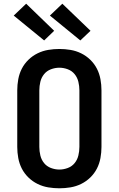

<svg xmlns="http://www.w3.org/2000/svg" viewBox="-20 -1007 640 1035"><path d="M300 8Q270 8 240 3Q210 -2 182.5 -15.5Q155 -29 133 -50.5Q111 -72 97.5 -98.5Q84 -125 78.5 -155Q73 -185 73 -215V-520Q73 -550 78.5 -580Q84 -610 97.5 -636.5Q111 -663 133 -684.5Q155 -706 182.5 -719.5Q210 -733 240 -738Q270 -743 300 -743Q330 -743 360 -738Q390 -733 417.5 -719.5Q445 -706 467 -684.5Q489 -663 502.5 -636.5Q516 -610 521.5 -580Q527 -550 527 -520V-215Q527 -185 521.5 -155Q516 -125 502.5 -98.5Q489 -72 467 -50.5Q445 -29 417.5 -15.5Q390 -2 360 3Q330 8 300 8ZM300 -93Q323 -93 345.5 -101.5Q368 -110 382.5 -128Q397 -146 402.5 -169Q408 -192 408 -215V-520Q408 -543 402.5 -566Q397 -589 382.5 -607Q368 -625 345.5 -633.5Q323 -642 300 -642Q277 -642 254.5 -633.5Q232 -625 217.5 -607Q203 -589 197.5 -566Q192 -543 192 -520V-215Q192 -192 197.5 -169Q203 -146 217.5 -128Q232 -110 254.5 -101.5Q277 -93 300 -93ZM413 -789 249 -923 316 -987 468 -841ZM218 -789 54 -923 121 -987 272 -841Z"/></svg>

Font: Iosevka Fixed Extended
Style: Bold
Weight: 700
Width: 7
Monospace: yes
Designer: Belleve Invis
Foundry: Belleve Invis
Version: Version 24.1.1; ttfautohint (v1.8.4)